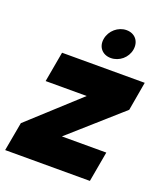

<svg xmlns="http://www.w3.org/2000/svg" viewBox="-168 -876 832 971"><g transform="rotate(20 248.5 -390.0)"><path d="M522 -561H77L48 -398H269L3 -155L-25 0H431L460 -163H221L495 -406ZM317 -620C363 -620 403 -654 411 -699C419 -745 391 -780 345 -780C300 -780 259 -745 251 -699C243 -654 272 -620 317 -620Z"/></g></svg>

Font: SVN-Poppins ExtraBold
Style: Italic
Weight: 800
Italic angle: -10°
Designer: Ninad Kale (Devanagari), Jonny Pinhorn (Latin)
Foundry: Indian Type Foundry
Version: Version 3.002 2017